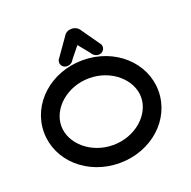

<svg xmlns="http://www.w3.org/2000/svg" viewBox="-133 -895 1023 1027"><g transform="rotate(-20 378.0 -381.5)"><path d="M605 -292.6C605 -192.7 504.6 -102.5 378 -102.5C251.4 -102.5 151 -192.7 151 -292.6C151 -392.5 251.4 -482.7 378 -482.7C504.6 -482.7 605 -392.5 605 -292.6ZM703.8 -292.6C703.8 -454.6 560.5 -585.2 378 -585.2C195.5 -585.2 52.2 -454.6 52.2 -292.6C52.2 -130.6 195.5 0 378 0C560.5 0 703.8 -130.6 703.8 -292.6ZM260.3 -632.4 258.2 -629.4 257.2 -625.8C254 -614.9 256.1 -601.9 265.8 -592.7C272.5 -586.4 281.5 -583.3 290.4 -583.3C308.4 -583.3 322.5 -593.4 329.9 -608.7L380.1 -670.7L430.4 -608.7C435.8 -597.4 449.9 -583.3 469.8 -583.3C479.2 -583.3 488.6 -586.7 495.3 -593.7C504.3 -602.8 506.1 -615.3 503 -625.8L502 -629.4L499.9 -632.4C499.9 -632.4 435.3 -724.2 425.7 -737.8C417 -753.1 399.7 -763.3 380.1 -763.3C362.5 -763.3 345.2 -756.8 334.5 -737.8C328 -728.6 260.3 -632.4 260.3 -632.4Z"/></g></svg>

Font: Hi.
Style: Black
Weight: 400
Designer: Mew Too, Robert Jablonski
Foundry: Cannot Into Space Fonts
Version: Version 1.996